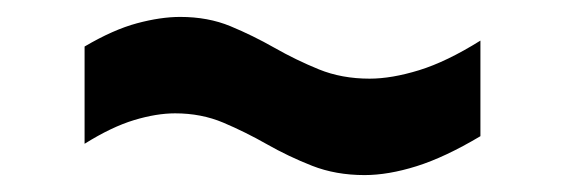

<svg xmlns="http://www.w3.org/2000/svg" viewBox="-20 -451 668 227"><path d="M411 -244Q377 -244 349 -255Q321 -266 295.5 -280.5Q270 -295 244 -306Q218 -317 187 -317Q165 -317 138.5 -309Q112 -301 80 -281V-396Q114 -416 142 -423.5Q170 -431 193 -431Q226 -431 252.5 -420Q279 -409 304.5 -394.5Q330 -380 357 -369Q384 -358 417 -358Q443 -358 475.5 -368Q508 -378 548 -403V-290Q506 -265 472.5 -254.5Q439 -244 411 -244Z"/></svg>

Font: Stick No Bills ExtraLight
Style: Bold
Weight: 700
Version: Version 2.000